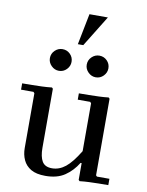

<svg xmlns="http://www.w3.org/2000/svg" viewBox="-98 -969 799 1047"><g transform="rotate(10 302.0 -445.0)"><path d="M499 -41 505 -35H574V0Q548 0 521.5 0.5Q495 1 468.5 2Q442 3 416 6L410 0V-93H404Q376 -47 334 -18.5Q292 10 227 10Q176 10 146.5 -7.5Q117 -25 103.5 -54.5Q90 -84 90 -120V-423L84 -430H15V-465Q41 -465 69.5 -465.5Q98 -466 125.5 -467Q153 -468 179 -471L185 -465V-138Q185 -89 200.5 -63Q216 -37 255 -37Q295 -37 329.5 -64.5Q364 -92 404 -158V-423L398 -430H329V-465Q355 -465 383 -465.5Q411 -466 439 -467Q467 -468 493 -471L499 -465ZM404 -567Q380 -567 362 -585Q344 -603 344 -627Q344 -652 362 -669.5Q380 -687 404 -687Q429 -687 446.5 -669.5Q464 -652 464 -627Q464 -603 446.5 -585Q429 -567 404 -567ZM200 -567Q176 -567 158 -585Q140 -603 140 -627Q140 -652 158 -669.5Q176 -687 200 -687Q225 -687 242.5 -669.5Q260 -652 260 -627Q260 -603 242.5 -585Q225 -567 200 -567ZM277 -728 311 -900H413L307 -728Z"/></g></svg>

Font: Brygada 1918 Medium
Style: Regular
Weight: 500
Designer: Mateusz Machalski | Borys Kosmynka | Przemek Hoffer
Foundry: NIEPODLEGLA 2018
Version: Version 3.006